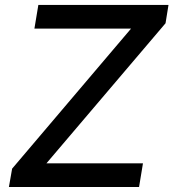

<svg xmlns="http://www.w3.org/2000/svg" viewBox="-20 -747 693 767"><path d="M15.6 0 28.4 -73.2 503.6 -632.8H117.5L133.2 -727.3H653.1L641.3 -654.1L165.5 -94.5H551.1L535.5 0Z"/></svg>

Font: Karasuma Gothic
Style: Medium Italic
Weight: 500
Italic angle: 9.39998°
Designer: Rasmus Andersson / Ryoko Nishizuka
Foundry: Genbu
Version: Version 1.00